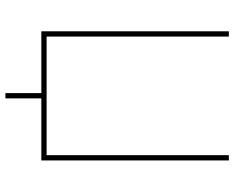

<svg xmlns="http://www.w3.org/2000/svg" viewBox="-100 -650 886 727"><g transform="rotate(90 343.5 -287.0)"><path d="M333 136V0H99V-710H119V-20H568V-710H588V0H353V136Z"/></g></svg>

Font: Raleway-v4020 Thin
Style: Regular
Weight: 250
Designer: Matt McInerney, Pablo Impallari, Rodrigo Fuenzalida
Foundry: Matt McInerney, Pablo Impallari, Rodrigo Fuenzalida
Version: Version 4.020;PS 004.020;hotconv 1.0.88;makeotf.lib2.5.64775